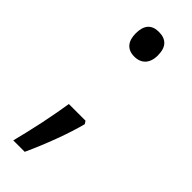

<svg xmlns="http://www.w3.org/2000/svg" viewBox="-229 -572 724 724"><g transform="rotate(45 133.0 -210.0)"><path d="M82 -116.2C77.6 -86.4 70.3 -46.4 60.1 3.4C49.3 53.2 39.6 95.2 30.8 128.9H91.8C108.9 91.8 125.5 51.8 141.6 8.8C157.7 -34.7 169.9 -72.3 178.2 -105L170.9 -116.2ZM71.8 -482.9C71.8 -440.4 92.3 -417 129.9 -417C167 -417 189.9 -440.4 189.9 -482.9C189.9 -526.9 169.9 -548.8 129.9 -548.8C91.3 -548.8 71.8 -526.9 71.8 -482.9Z"/></g></svg>

Font: Samim
Style: Regular
Weight: 400
Foundry: DejaVu fonts team - Redesigned by Saber Rastikerdar
Version: Version 4.0.5